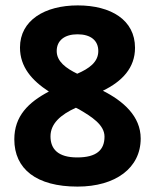

<svg xmlns="http://www.w3.org/2000/svg" viewBox="-20 -681 575 711"><path d="M268 -661C146 -661 54 -606 54 -505C54 -433 98 -383 161 -342C85 -302 33 -251 33 -165C33 -55 115 10 267 10C408 10 501 -59 501 -168C501 -251 436 -307 361 -345C433 -380 480 -430 480 -504C480 -607 391 -661 268 -661ZM267 -554C316 -554 344 -531 344 -492C344 -451 310 -427 266 -408C225 -428 190 -453 190 -492C190 -531 219 -554 267 -554ZM167 -176C167 -223 204 -256 261 -282L273 -276C319 -249 367 -219 367 -175C367 -126 338 -98 266 -98C195 -98 167 -129 167 -176Z"/></svg>

Font: Noto Sans Telugu SemiCondensed
Style: Bold
Weight: 700
Width: 4
Designer: Jelle Bosma - Monotype Design Team
Foundry: Monotype Imaging Inc.
Version: Version 2.005